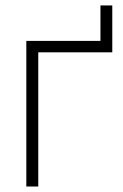

<svg xmlns="http://www.w3.org/2000/svg" viewBox="-20 -678 447 698"><path d="M345.2 -529.3V-658.2H388.2V-529.3ZM388.2 -529.3V-487.8H119.1V0H75.7V-529.3Z"/></svg>

Font: Inter 24pt ExtraLight
Style: Regular
Weight: 250
Designer: Rasmus Andersson
Foundry: rsms
Version: Version 4.001;git-66647c0bb